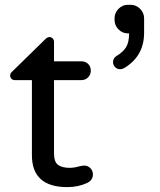

<svg xmlns="http://www.w3.org/2000/svg" viewBox="-20 -763 662 793"><path d="M363.8 -43Q363.8 -19.5 340.8 -7.8Q303.7 9.8 257.8 9.8Q111.8 9.8 111.8 -122.1V-432.1H41Q32.7 -432.1 27.3 -437.5Q22 -442.9 22 -451.2Q22 -460.4 30.8 -467.8L167 -601.1Q175.8 -609.9 184.1 -609.9Q192.4 -609.9 197.8 -604Q203.1 -598.1 203.1 -589.8V-509.8H315.9Q333 -509.8 344 -499Q355 -488.3 355 -471.2Q355 -455.1 344 -443.6Q333 -432.1 315.9 -432.1H203.1V-129.9Q203.1 -94.2 219.7 -82Q236.3 -69.8 268.1 -69.8Q286.6 -69.8 308.1 -76.2Q322.8 -79.1 328.1 -79.1Q342.8 -79.1 353.3 -68.4Q363.8 -57.6 363.8 -43ZM575.2 -687V-627.9Q575.2 -531.2 493.2 -481.9Q484.9 -477.1 476.1 -477.1Q463.9 -477.1 455.3 -485.8Q446.8 -494.6 446.8 -506.8Q446.8 -522.9 461.9 -532.2Q488.8 -548.3 501 -568.6Q513.2 -588.9 513.2 -625H508.8Q485.8 -625 469.5 -641.6Q453.1 -658.2 453.1 -681.2V-687Q453.1 -710 469.5 -726.6Q485.8 -743.2 508.8 -743.2H519Q542 -743.2 558.6 -726.6Q575.2 -710 575.2 -687Z"/></svg>

Font: Aka-Acid-Varela
Style: Regular
Weight: 400
Designer: Joe Prince, Avraham Cornfeld, Cyberella
Foundry: Joe Prince, Avraham Cornfeld, Cyberella
Version: Version 2.000; ttfautohint (v1.5.33-1714) -l 8 -r 50 -G 200 